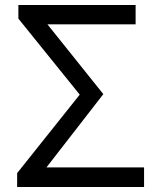

<svg xmlns="http://www.w3.org/2000/svg" viewBox="-20 -753 641 773"><path d="M49 0H560V-79H167L396 -374L171 -655H526V-733H54V-678L301 -372L49 -56Z"/></svg>

Font: Noto Sans Mono CJK SC
Style: Regular
Weight: 400
Designer: Ryoko NISHIZUKA 西塚涼子 (kana, bopomofo & ideographs); Paul D. Hunt (Latin, Greek & Cyrillic); Sandoll Communications 산돌커뮤니
Foundry: Adobe
Version: Version 2.004;hotconv 1.0.118;makeotfexe 2.5.65603